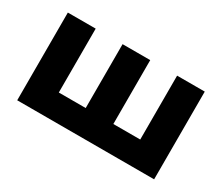

<svg xmlns="http://www.w3.org/2000/svg" viewBox="-86 -666 1010 872"><g transform="rotate(30 418.5 -230.0)"><path d="M491 -125H632V-460H777V0H59V-460H205V-125H346V-460H491Z"/></g></svg>

Font: Jost*
Style: Bold
Weight: 700
Version: Version 3.7